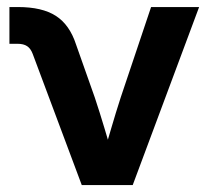

<svg xmlns="http://www.w3.org/2000/svg" viewBox="-20 -536 604 556"><path d="M216.8 0 74.7 -379.9Q68.8 -395.5 58.6 -402.3Q48.3 -409.2 30.8 -409.2H7.3V-515.6H32.2Q102.1 -515.6 141.8 -490Q181.6 -464.4 200.2 -407.2L254.4 -253.9Q269 -210 282.2 -165.8Q295.4 -121.6 308.6 -77.1H276.4Q289.6 -121.6 302.5 -165.8Q315.4 -210 329.6 -253.9L417.5 -515.6H556.6L364.3 0Z"/></svg>

Font: Inter Cardless Display
Style: Bold
Weight: 700
Designer: Rasmus Andersson
Foundry: rsms
Version: Version 4.001;git-9221beed3